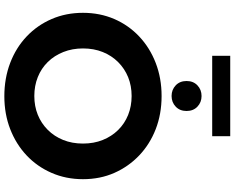

<svg xmlns="http://www.w3.org/2000/svg" viewBox="-118 -950 1080 884"><g transform="rotate(90 422.0 -508.0)"><path d="M423 12Q340 12 269.5 -15Q199 -42 147.5 -91Q96 -140 67.5 -206Q39 -272 39 -350Q39 -428 67.5 -494Q96 -560 148 -609Q200 -658 270 -685Q340 -712 422 -712Q505 -712 574.5 -685Q644 -658 695.5 -609Q747 -560 776 -494.5Q805 -429 805 -350Q805 -272 776 -205.5Q747 -139 695.5 -90.5Q644 -42 574.5 -15Q505 12 423 12ZM422 -126Q469 -126 508.5 -142Q548 -158 578 -188Q608 -218 624.5 -259Q641 -300 641 -350Q641 -400 624.5 -441Q608 -482 578.5 -512Q549 -542 509 -558Q469 -574 422 -574Q375 -574 335.5 -558Q296 -542 266 -512Q236 -482 219.5 -441Q203 -400 203 -350Q203 -301 219.5 -259.5Q236 -218 265.5 -188Q295 -158 335 -142Q375 -126 422 -126ZM422 -758Q393 -758 373 -777Q353 -796 353 -827Q353 -858 373 -877Q393 -896 422 -896Q451 -896 471 -877Q491 -858 491 -827Q491 -796 471 -777Q451 -758 422 -758ZM237 -945V-1028H607V-945Z"/></g></svg>

Font: Montserrat Thin
Style: Bold
Weight: 700
Version: Version 9.000